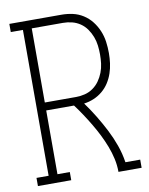

<svg xmlns="http://www.w3.org/2000/svg" viewBox="-83 -796 666 857"><g transform="rotate(-10 250.0 -367.5)"><path d="M19 0V-37H74V-698H19V-735H255Q281 -735 306 -729.5Q331 -724 353 -710Q375 -696 391 -675.5Q407 -655 417 -631Q427 -607 430.5 -581.5Q434 -556 434 -530Q434 -507 431 -484Q428 -461 420.5 -439Q413 -417 400.5 -397.5Q388 -378 370 -363Q352 -348 330.5 -339Q309 -330 286 -327Q310 -294 331 -259.5Q352 -225 370.5 -189Q389 -153 402.5 -115Q416 -77 422 -37H489V0H384Q384 -30 377.5 -59.5Q371 -89 360 -117.5Q349 -146 335.5 -173Q322 -200 306.5 -226Q291 -252 274.5 -277Q258 -302 240 -326H114V-37H170V0ZM114 -362H255Q276 -362 296 -367Q316 -372 333 -384Q350 -396 362 -413Q374 -430 381.5 -449.5Q389 -469 391.5 -489.5Q394 -510 394 -530Q394 -551 391.5 -571.5Q389 -592 381.5 -611.5Q374 -631 362 -648Q350 -665 333 -676.5Q316 -688 296 -693Q276 -698 255 -698H114Z"/></g></svg>

Font: Iosevka Curly Slab Extralight
Style: Regular
Weight: 200
Monospace: yes
Designer: Belleve Invis
Foundry: Belleve Invis
Version: Version 22.1.2; ttfautohint (v1.8.4)